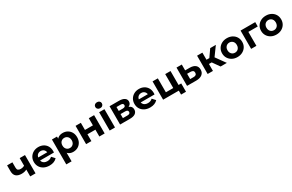

<svg xmlns="http://www.w3.org/2000/svg" viewBox="261 -2741 7446 4889"><g transform="rotate(-30 3984.5 -296.5)"><path d="M414 -206Q381 -188 341 -177Q301 -166 253 -166Q147 -166 90 -214.5Q33 -263 33 -369V-538H189V-379Q189 -329 215 -307.5Q241 -286 288 -286Q322 -286 353.5 -294Q385 -302 414 -317ZM403 0V-538H559V0Z M972 8Q880 8 810.5 -28Q741 -64 703 -126.5Q665 -189 665 -269Q665 -350 702.5 -412.5Q740 -475 805 -510.5Q870 -546 952 -546Q1031 -546 1094.5 -512.5Q1158 -479 1195 -416.5Q1232 -354 1232 -267Q1232 -258 1231 -246.5Q1230 -235 1229 -225H792V-316H1147L1087 -289Q1087 -331 1070 -362Q1053 -393 1023 -410.5Q993 -428 953 -428Q913 -428 882.5 -410.5Q852 -393 835 -361.5Q818 -330 818 -287V-263Q818 -219 837.5 -185.5Q857 -152 892.5 -134.5Q928 -117 976 -117Q1019 -117 1051.5 -130Q1084 -143 1111 -169L1194 -79Q1157 -37 1101 -14.5Q1045 8 972 8Z M1669 8Q1601 8 1550 -22Q1499 -52 1470.5 -113.5Q1442 -175 1442 -269Q1442 -364 1469 -425Q1496 -486 1547 -516Q1598 -546 1669 -546Q1745 -546 1805.5 -511.5Q1866 -477 1901.5 -415Q1937 -353 1937 -269Q1937 -184 1901.5 -122Q1866 -60 1805.5 -26Q1745 8 1669 8ZM1351 194V-538H1500V-428L1497 -268L1507 -109V194ZM1642 -120Q1681 -120 1711.5 -138Q1742 -156 1760.5 -189.5Q1779 -223 1779 -269Q1779 -316 1760.5 -349Q1742 -382 1711.5 -400Q1681 -418 1642 -418Q1603 -418 1572 -400Q1541 -382 1523 -349Q1505 -316 1505 -269Q1505 -223 1523 -189.5Q1541 -156 1572 -138Q1603 -120 1642 -120Z M2046 0V-538H2201V-328H2435V-538H2591V0H2435V-201H2201V0Z M2739 0V-538H2895V0ZM2817 -613Q2774 -613 2747 -638Q2720 -663 2720 -700Q2720 -737 2747 -762Q2774 -787 2817 -787Q2860 -787 2887 -763.5Q2914 -740 2914 -703Q2914 -664 2887.5 -638.5Q2861 -613 2817 -613Z M3045 0V-538H3320Q3421 -538 3478 -501.5Q3535 -465 3535 -399Q3535 -333 3481.5 -295.5Q3428 -258 3340 -258L3356 -294Q3454 -294 3502.5 -258Q3551 -222 3551 -153Q3551 -82 3497 -41Q3443 0 3332 0ZM3188 -106H3319Q3362 -106 3383.5 -120.5Q3405 -135 3405 -165Q3405 -196 3385 -210.5Q3365 -225 3322 -225H3188ZM3188 -317H3306Q3347 -317 3367.5 -332Q3388 -347 3388 -375Q3388 -404 3367.5 -418Q3347 -432 3306 -432H3188Z M3930 8Q3838 8 3768.5 -28Q3699 -64 3661 -126.5Q3623 -189 3623 -269Q3623 -350 3660.5 -412.5Q3698 -475 3763 -510.5Q3828 -546 3910 -546Q3989 -546 4052.5 -512.5Q4116 -479 4153 -416.5Q4190 -354 4190 -267Q4190 -258 4189 -246.5Q4188 -235 4187 -225H3750V-316H4105L4045 -289Q4045 -331 4028 -362Q4011 -393 3981 -410.5Q3951 -428 3911 -428Q3871 -428 3840.5 -410.5Q3810 -393 3793 -361.5Q3776 -330 3776 -287V-263Q3776 -219 3795.5 -185.5Q3815 -152 3850.5 -134.5Q3886 -117 3934 -117Q3977 -117 4009.5 -130Q4042 -143 4069 -169L4152 -79Q4115 -37 4059 -14.5Q4003 8 3930 8Z M4310 0V-538H4465V-128H4682V-538H4838V0ZM4771 116V-2L4807 0H4682V-128H4916V116Z M5305 -366Q5411 -365 5466.5 -318.5Q5522 -272 5522 -187Q5522 -98 5459 -48.5Q5396 1 5284 1L5014 0V-538H5169V-366ZM5270 -110Q5315 -109 5339 -129Q5363 -149 5363 -189Q5363 -229 5339 -246.5Q5315 -264 5270 -265L5169 -266V-110Z M6000 0 5820 -255 5947 -330 6184 0ZM5619 0V-538H5775V0ZM5729 -204V-329H5917V-204ZM5962 -251 5816 -267 6005 -538H6171Z M6496 8Q6410 8 6343.5 -28Q6277 -64 6238.5 -126.5Q6200 -189 6200 -269Q6200 -350 6238.5 -412.5Q6277 -475 6343.5 -510.5Q6410 -546 6496 -546Q6581 -546 6648 -510.5Q6715 -475 6753 -413Q6791 -351 6791 -269Q6791 -189 6753 -126.5Q6715 -64 6648 -28Q6581 8 6496 8ZM6496 -120Q6535 -120 6566 -138Q6597 -156 6615 -189.5Q6633 -223 6633 -269Q6633 -316 6615 -349Q6597 -382 6566 -400Q6535 -418 6496 -418Q6457 -418 6426 -400Q6395 -382 6376.5 -349Q6358 -316 6358 -269Q6358 -223 6376.5 -189.5Q6395 -156 6426 -138Q6457 -120 6496 -120Z M6898 0V-538H7329V-410H7018L7053 -444V0Z M7642 8Q7556 8 7489.5 -28Q7423 -64 7384.5 -126.5Q7346 -189 7346 -269Q7346 -350 7384.5 -412.5Q7423 -475 7489.5 -510.5Q7556 -546 7642 -546Q7727 -546 7794 -510.5Q7861 -475 7899 -413Q7937 -351 7937 -269Q7937 -189 7899 -126.5Q7861 -64 7794 -28Q7727 8 7642 8ZM7642 -120Q7681 -120 7712 -138Q7743 -156 7761 -189.5Q7779 -223 7779 -269Q7779 -316 7761 -349Q7743 -382 7712 -400Q7681 -418 7642 -418Q7603 -418 7572 -400Q7541 -382 7522.5 -349Q7504 -316 7504 -269Q7504 -223 7522.5 -189.5Q7541 -156 7572 -138Q7603 -120 7642 -120Z"/></g></svg>

Font: MOST Montserrat
Style: Bold
Weight: 700
Designer: Julieta Ulanovsky
Foundry: Julieta Ulanovsky
Version: Version 8.000;March 11, 2024;FontCreator 15.0.0.2926 64-bit